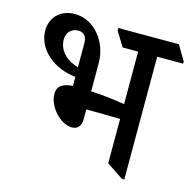

<svg xmlns="http://www.w3.org/2000/svg" viewBox="-96 -732 846 837"><g transform="rotate(15 326.5 -313.5)"><path d="M256 -153C284 -153 297 -172 297 -203V-245C301 -245 306 -245 311 -245C363 -245 416 -244 450 -243V-43L525 7H536V-547H653V-557L613 -624H340V-612L380 -547H450V-310C412 -316 355 -324 297 -327V-455C297 -547 232 -634 142 -634C76 -634 35 -589 35 -532C35 -442 122 -378 214 -370V-329C172 -326 145 -313 145 -274C145 -218 203 -153 256 -153ZM123 -514C123 -546 144 -568 175 -568C201 -568 214 -551 214 -521V-413C152 -431 123 -472 123 -514Z"/></g></svg>

Font: Noto Serif Devanagari SemiCondensed Medium
Style: Regular
Weight: 500
Width: 4
Designer: Universal Thirst, Indian Type Foundry and the Monotype Design Team
Foundry: Monotype Imaging Inc.
Version: Version 2.004